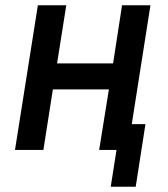

<svg xmlns="http://www.w3.org/2000/svg" viewBox="-20 -570 640 730"><path d="M37 0 124 -550H232L197 -329H410L444 -550H552L481 -98H533L496 140H401L423 0H357L394 -230H181L145 0Z"/></svg>

Font: NKDuy Mono SemiBold
Style: Italic
Weight: 600
Italic angle: -9°
Monospace: yes
Designer: NKDuy
Foundry: NKDuy
Version: Version 2.251; ttfautohint (v1.8.4.7-5d5b)